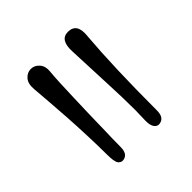

<svg xmlns="http://www.w3.org/2000/svg" viewBox="-105 -967 493 493"><g transform="rotate(-45 141.5 -721.0)"><path d="M206.5 -888.2Q239.3 -888.2 234.4 -845.2Q225.6 -739.7 225.6 -583.5Q225.6 -557.1 205.6 -554.7Q197.8 -553.7 191.9 -561Q186 -568.4 186 -585L187 -624.5Q187 -668 184.3 -724.1Q181.6 -780.3 179.2 -845.2Q177.2 -888.2 206.5 -888.2ZM74.2 -554.7Q65.9 -553.7 60.3 -561Q54.7 -568.4 54.7 -596.9Q54.7 -625.5 53.2 -663.8Q51.8 -702.1 49.6 -735.8Q47.4 -769.5 45.2 -797.4Q43 -825.2 41.3 -845.9Q39.6 -866.7 49.1 -877.4Q58.6 -888.2 71.8 -888.2Q85 -888.2 94.5 -877.4Q104 -866.7 102.3 -849.4Q100.6 -832 99.6 -809.3Q98.6 -786.6 97.7 -759.8Q96.7 -732.9 95.9 -704.1Q95.2 -675.3 94.7 -650.4Q93.3 -609.4 93.3 -583.3Q93.3 -557.1 74.2 -554.7Z"/></g></svg>

Font: Pompiere
Style: Regular
Weight: 400
Designer: Karolina Lach
Foundry: Sorkin Type Co.
Version: Version 1.002